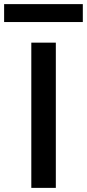

<svg xmlns="http://www.w3.org/2000/svg" viewBox="-39 -912 422 932"><path d="M113 0V-705H232V0ZM-19 -805V-892H363V-805Z"/></svg>

Font: Nunito Sans 7pt SemiExpanded SemiBold
Style: Regular
Weight: 600
Width: 6
Designer: Vernon Adams
Foundry: Vernon Adams
Version: Version 3.101;gftools[0.9.27]